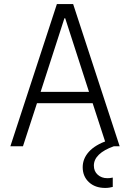

<svg xmlns="http://www.w3.org/2000/svg" viewBox="-20 -720 640 945"><path d="M93 0 162 -212H436L505 0H569L340 -700H260L31 0ZM180 -268 297 -630H301L418 -268ZM535 200V154Q527 156 520 156.5Q513 157 508 157Q480 157 461 140Q442 123 442 95Q442 65 467 41Q492 17 540 0L511 -29Q448 -7 417.5 27Q387 61 387 103Q387 148 417.5 176.5Q448 205 498 205Q509 205 518 203.5Q527 202 535 200Z"/></svg>

Font: CommitMonoV142 ExtLt
Style: Regular
Weight: 200
Monospace: yes
Designer: Eigil Nikolajsen
Foundry: Eigil Nikolajsen
Version: Version 1.142